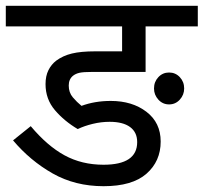

<svg xmlns="http://www.w3.org/2000/svg" viewBox="-20 -642 702 662"><path d="M358 -222Q329 -222 300 -215Q271 -208 248 -197Q202 -224 169.5 -262Q137 -300 137 -352Q137 -380 147 -400Q157 -420 174 -433Q197 -450 228 -457.5Q259 -465 308 -465H401V-551H0V-622H662V-551H482V-394H298Q267 -394 254 -391Q241 -388 232 -381Q217 -369 217 -347Q217 -323 231 -306.5Q245 -290 261 -277Q307 -294 362 -294Q436 -294 485 -256.5Q534 -219 534 -154Q534 -86 485 -43Q436 0 337 0Q239 0 161.5 -44Q84 -88 25 -158L86 -207Q143 -139 202.5 -106.5Q262 -74 337 -74Q453 -74 453 -152Q453 -186 428.5 -204Q404 -222 358 -222ZM511 -337Q511 -360 526 -376Q541 -392 563 -392Q585 -392 600 -376Q615 -360 615 -337Q615 -315 600 -298.5Q585 -282 563 -282Q541 -282 526 -298.5Q511 -315 511 -337Z"/></svg>

Font: Go Noto Kurrent-Regular
Style: Regular
Weight: 400
Designer: Monotype Design Team
Foundry: Monotype Imaging Inc.
Version: Version 2.012; ttfautohint (v1.8.4.7-5d5b)